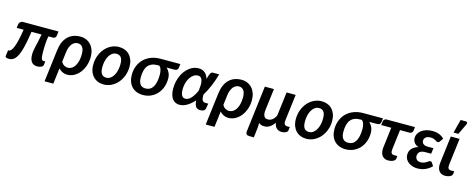

<svg xmlns="http://www.w3.org/2000/svg" viewBox="-40 -1555 6184 2521"><g transform="rotate(15 3052.0 -294.0)"><path d="M588 -511H103.5C96.2 -511 89.5 -509.6 83.5 -506.8C77.5 -503.9 72.2 -500.3 67.8 -496C63.2 -491.7 59.7 -486.9 57 -481.8C54.3 -476.6 52.7 -471.7 52 -467L45.5 -415H139.5C130.8 -357.7 121.8 -309.1 112.2 -269.2C102.8 -229.4 93 -197.1 83 -172.2C73 -147.4 62.8 -129.4 52.5 -118.2C42.2 -107.1 32 -101.5 22 -101.5H12L2 -19C1.3 -15 2.5 -11.5 5.5 -8.5C8.5 -5.5 12.3 -3 17 -1C21.7 1 26.8 2.4 32.5 3.2C38.2 4.1 43.5 4.5 48.5 4.5C63.5 4.5 77.8 2.2 91.2 -2.5C104.8 -7.2 117.4 -15.5 129.2 -27.5C141.1 -39.5 152.3 -55.7 163 -76C173.7 -96.3 183.8 -122 193.5 -153C203.2 -184 212.3 -221.1 221 -264.2C229.7 -307.4 238.2 -357.7 246.5 -415H383.5C377.5 -379.3 371.3 -348.1 365 -321.2C358.7 -294.4 353 -270.1 348 -248.2C343 -226.4 338.9 -206 335.8 -187C332.6 -168 331 -148.5 331 -128.5C331 -86.8 339.5 -54.3 356.5 -31C373.5 -7.7 400 4 436 4C446 4 455.7 3.1 465 1.2C474.3 -0.6 482.6 -3.2 489.8 -6.8C496.9 -10.2 502.8 -14.5 507.5 -19.5C512.2 -24.5 515 -30.3 516 -37L522 -86H500C494 -86 488.5 -87.3 483.5 -90C478.5 -92.7 474.3 -98 471 -106C467.7 -114 465.1 -125.4 463.2 -140.2C461.4 -155.1 460.5 -174.7 460.5 -199C460.5 -227.7 460.9 -253 461.8 -275C462.6 -297 463.8 -316.6 465.2 -333.8C466.8 -350.9 468.5 -366 470.5 -379C472.5 -392 474.5 -404 476.5 -415H538C550.3 -415 560.2 -418.7 567.8 -426C575.2 -433.3 579.7 -442.3 581 -453Z M634.5 -270 580.5 168H699.5L726 -46.5C741 -29.8 758.3 -16.7 778 -7C797.7 2.7 819 7.5 842 7.5C875.7 7.5 907.2 -0.5 936.5 -16.5C965.8 -32.5 991.4 -54.3 1013.2 -82C1035.1 -109.7 1052.2 -142.1 1064.8 -179.2C1077.2 -216.4 1083.5 -256.2 1083.5 -298.5C1083.5 -332.8 1078.5 -363.8 1068.5 -391.2C1058.5 -418.8 1044.7 -442.1 1027 -461.2C1009.3 -480.4 988.5 -495.2 964.5 -505.5C940.5 -515.8 914.3 -521 886 -521C814.7 -521 757.4 -499.5 714.2 -456.5C671.1 -413.5 644.5 -351.3 634.5 -270ZM737.5 -140 754 -274.5C757.3 -300.8 762.8 -323.7 770.5 -343C778.2 -362.3 787.3 -378.3 798 -391C808.7 -403.7 820.6 -413 833.8 -419C846.9 -425 860.5 -428 874.5 -428C900.5 -428 921.4 -418.1 937.2 -398.2C953.1 -378.4 961 -346.7 961 -303C961 -267 957.4 -235.2 950.2 -207.8C943.1 -180.2 933.4 -157.2 921.2 -138.8C909.1 -120.2 894.9 -106.3 878.8 -97C862.6 -87.7 845.5 -83 827.5 -83C811.5 -83 795.3 -87.5 779 -96.5C762.7 -105.5 748.8 -120 737.5 -140Z M1350 -87.5C1321 -87.5 1299.5 -97.2 1285.5 -116.8C1271.5 -136.2 1264.5 -166.8 1264.5 -208.5C1264.5 -237.8 1267.7 -265.7 1274 -292C1280.3 -318.3 1289.3 -341.4 1301 -361.2C1312.7 -381.1 1326.9 -396.8 1343.8 -408.5C1360.6 -420.2 1379.3 -426 1400 -426C1428.7 -426 1450 -416.2 1464 -396.8C1478 -377.2 1485 -346.7 1485 -305C1485 -276 1481.8 -248.3 1475.5 -222C1469.2 -195.7 1460.2 -172.6 1448.5 -152.8C1436.8 -132.9 1422.7 -117.1 1406 -105.2C1389.3 -93.4 1370.7 -87.5 1350 -87.5ZM1338.5 7.5C1375.5 7.5 1410.3 -0.6 1443 -16.8C1475.7 -32.9 1504.2 -55.1 1528.8 -83.2C1553.2 -111.4 1572.7 -144.6 1587 -182.8C1601.3 -220.9 1608.5 -262 1608.5 -306C1608.5 -340.3 1603.5 -370.8 1593.5 -397.5C1583.5 -424.2 1569.8 -446.7 1552.2 -465C1534.8 -483.3 1513.9 -497.2 1489.8 -506.8C1465.6 -516.2 1439.3 -521 1411 -521C1374 -521 1339.2 -513 1306.5 -497C1273.8 -481 1245.2 -459 1220.8 -431C1196.2 -403 1176.8 -369.8 1162.5 -331.5C1148.2 -293.2 1141 -251.8 1141 -207.5C1141 -173.2 1146 -142.7 1156 -116C1166 -89.3 1179.8 -66.8 1197.5 -48.5C1215.2 -30.2 1236 -16.2 1260 -6.8C1284 2.8 1310.2 7.5 1338.5 7.5Z M2081.5 -421H2187.5C2203.8 -421 2215.8 -424.8 2223.5 -432.2C2231.2 -439.8 2235.8 -449 2237.5 -460L2244 -512H1974.5C1928.5 -512 1886.5 -504.8 1848.5 -490.2C1810.5 -475.8 1777.9 -455.3 1750.8 -429C1723.6 -402.7 1702.4 -371 1687.2 -334C1672.1 -297 1664.5 -256 1664.5 -211C1664.5 -177.3 1669.3 -147.1 1679 -120.2C1688.7 -93.4 1702.5 -70.5 1720.5 -51.5C1738.5 -32.5 1760.3 -17.9 1786 -7.8C1811.7 2.4 1840.3 7.5 1872 7.5C1911 7.5 1946.8 0.2 1979.5 -14.5C2012.2 -29.2 2040.4 -49.5 2064.2 -75.5C2088.1 -101.5 2106.6 -132.3 2119.8 -168C2132.9 -203.7 2139.5 -242.3 2139.5 -284C2139.5 -313.3 2134.2 -339.5 2123.5 -362.5C2112.8 -385.5 2098.8 -405 2081.5 -421ZM2020 -308C2020 -236.3 2008.6 -181.1 1985.8 -142.2C1962.9 -103.4 1928.5 -84 1882.5 -84C1850.5 -84 1826.6 -94.7 1810.8 -116C1794.9 -137.3 1787 -168.2 1787 -208.5C1787 -242.8 1790.2 -273.2 1796.8 -299.5C1803.2 -325.8 1813.5 -348 1827.5 -366C1841.5 -384 1859.4 -397.7 1881.2 -407C1903.1 -416.3 1929.3 -421 1960 -421H1980C1987 -417 1993 -411.1 1998 -403.2C2003 -395.4 2007.1 -386.5 2010.2 -376.5C2013.4 -366.5 2015.8 -355.6 2017.5 -343.8C2019.2 -331.9 2020 -320 2020 -308Z M2720.5 -36.5 2732.5 -105H2694C2682.3 -105 2672.9 -107.4 2665.8 -112.2C2658.6 -117.1 2653.1 -123.9 2649.2 -132.8C2645.4 -141.6 2642.9 -152 2641.8 -164C2640.6 -176 2640.2 -189.2 2640.5 -203.5C2666.8 -246.2 2691.1 -293.4 2713.2 -345.2C2735.4 -397.1 2755 -453.2 2772 -513.5H2687C2680.7 -513.5 2675.1 -512.3 2670.2 -510C2665.4 -507.7 2660.7 -502.9 2656 -495.8C2651.3 -488.6 2646.7 -478.3 2642 -465C2637.3 -451.7 2632 -434.2 2626 -412.5C2621.3 -428.2 2615.3 -442.6 2608 -455.8C2600.7 -468.9 2591.5 -480.3 2580.5 -490C2569.5 -499.7 2556.8 -507.2 2542.2 -512.8C2527.8 -518.2 2511 -521 2492 -521C2468.7 -521 2446.2 -516.8 2424.5 -508.5C2402.8 -500.2 2382.5 -488.5 2363.5 -473.5C2344.5 -458.5 2327.2 -440.6 2311.5 -419.8C2295.8 -398.9 2282.4 -375.8 2271.2 -350.5C2260.1 -325.2 2251.4 -298.1 2245.2 -269.2C2239.1 -240.4 2236 -210.7 2236 -180C2236 -148 2239.2 -120.2 2245.8 -96.8C2252.2 -73.2 2261.4 -53.8 2273.2 -38.2C2285.1 -22.8 2299.2 -11.2 2315.8 -3.8C2332.2 3.8 2350.3 7.5 2370 7.5C2402.7 7.5 2435.8 -2.2 2469.2 -21.5C2502.8 -40.8 2535.7 -68.7 2568 -105C2571 -66.3 2578.8 -38.3 2591.2 -21C2603.8 -3.7 2623.8 5 2651.5 5C2664.5 5 2675.2 3.8 2683.5 1.2C2691.8 -1.2 2698.6 -4.5 2703.8 -8.5C2708.9 -12.5 2712.8 -17 2715.2 -22C2717.8 -27 2719.5 -31.8 2720.5 -36.5ZM2424.5 -89.5C2380.5 -89.5 2358.5 -126.2 2358.5 -199.5C2358.5 -231.2 2362.5 -260.8 2370.5 -288.2C2378.5 -315.8 2389.2 -339.8 2402.8 -360.2C2416.2 -380.8 2432 -396.9 2450 -408.8C2468 -420.6 2486.8 -426.5 2506.5 -426.5C2525.2 -426.5 2539.4 -421.2 2549.2 -410.8C2559.1 -400.2 2565.9 -386.2 2569.8 -368.5C2573.6 -350.8 2574.9 -330.6 2573.8 -307.8C2572.6 -284.9 2570.5 -261.3 2567.5 -237C2546.5 -190 2524 -153.7 2500 -128C2476 -102.3 2450.8 -89.5 2424.5 -89.5Z M2825.5 -270 2771.5 168H2890.5L2917 -46.5C2932 -29.8 2949.3 -16.7 2969 -7C2988.7 2.7 3010 7.5 3033 7.5C3066.7 7.5 3098.2 -0.5 3127.5 -16.5C3156.8 -32.5 3182.4 -54.3 3204.2 -82C3226.1 -109.7 3243.2 -142.1 3255.8 -179.2C3268.2 -216.4 3274.5 -256.2 3274.5 -298.5C3274.5 -332.8 3269.5 -363.8 3259.5 -391.2C3249.5 -418.8 3235.7 -442.1 3218 -461.2C3200.3 -480.4 3179.5 -495.2 3155.5 -505.5C3131.5 -515.8 3105.3 -521 3077 -521C3005.7 -521 2948.4 -499.5 2905.2 -456.5C2862.1 -413.5 2835.5 -351.3 2825.5 -270ZM2928.5 -140 2945 -274.5C2948.3 -300.8 2953.8 -323.7 2961.5 -343C2969.2 -362.3 2978.3 -378.3 2989 -391C2999.7 -403.7 3011.6 -413 3024.8 -419C3037.9 -425 3051.5 -428 3065.5 -428C3091.5 -428 3112.4 -418.1 3128.2 -398.2C3144.1 -378.4 3152 -346.7 3152 -303C3152 -267 3148.4 -235.2 3141.2 -207.8C3134.1 -180.2 3124.4 -157.2 3112.2 -138.8C3100.1 -120.2 3085.9 -106.3 3069.8 -97C3053.6 -87.7 3036.5 -83 3018.5 -83C3002.5 -83 2986.3 -87.5 2970 -96.5C2953.7 -105.5 2939.8 -120 2928.5 -140Z M3516 -513H3392.5L3315.5 116C3313.5 132.7 3316.7 145.4 3325 154.2C3333.3 163.1 3346.2 167.5 3363.5 167.5H3425L3439.5 47.5C3441.2 35.2 3442.3 21.9 3443 7.8C3443.7 -6.4 3443.3 -20.3 3442 -34C3461.3 -16.3 3487.5 -7.5 3520.5 -7.5C3546.5 -7.5 3570.6 -14.8 3592.8 -29.5C3614.9 -44.2 3635.8 -65 3655.5 -92C3657.8 -75.3 3662.1 -60.9 3668.2 -48.8C3674.4 -36.6 3682 -26.5 3691 -18.5C3700 -10.5 3710.3 -4.6 3722 -0.8C3733.7 3.1 3746 5 3759 5C3770.7 5 3781.3 3.8 3791 1.5C3800.7 -0.8 3809 -3.9 3816 -7.8C3823 -11.6 3828.6 -16 3832.8 -21C3836.9 -26 3839.3 -31.2 3840 -36.5L3846 -85.5H3810.5C3794.5 -85.5 3782.6 -90.8 3774.8 -101.5C3766.9 -112.2 3764.3 -128.8 3767 -151.5L3811.5 -513H3688L3647.5 -186.5C3634.8 -161.5 3619.7 -142.1 3602 -128.2C3584.3 -114.4 3563.8 -107.5 3540.5 -107.5C3515.8 -107.5 3498.5 -116.8 3488.5 -135.5C3478.5 -154.2 3475.3 -179 3479 -210H3478.5Z M4104.5 -87.5C4075.5 -87.5 4054 -97.2 4040 -116.8C4026 -136.2 4019 -166.8 4019 -208.5C4019 -237.8 4022.2 -265.7 4028.5 -292C4034.8 -318.3 4043.8 -341.4 4055.5 -361.2C4067.2 -381.1 4081.4 -396.8 4098.2 -408.5C4115.1 -420.2 4133.8 -426 4154.5 -426C4183.2 -426 4204.5 -416.2 4218.5 -396.8C4232.5 -377.2 4239.5 -346.7 4239.5 -305C4239.5 -276 4236.3 -248.3 4230 -222C4223.7 -195.7 4214.7 -172.6 4203 -152.8C4191.3 -132.9 4177.2 -117.1 4160.5 -105.2C4143.8 -93.4 4125.2 -87.5 4104.5 -87.5ZM4093 7.5C4130 7.5 4164.8 -0.6 4197.5 -16.8C4230.2 -32.9 4258.8 -55.1 4283.2 -83.2C4307.8 -111.4 4327.2 -144.6 4341.5 -182.8C4355.8 -220.9 4363 -262 4363 -306C4363 -340.3 4358 -370.8 4348 -397.5C4338 -424.2 4324.2 -446.7 4306.8 -465C4289.2 -483.3 4268.4 -497.2 4244.2 -506.8C4220.1 -516.2 4193.8 -521 4165.5 -521C4128.5 -521 4093.7 -513 4061 -497C4028.3 -481 3999.7 -459 3975.2 -431C3950.8 -403 3931.3 -369.8 3917 -331.5C3902.7 -293.2 3895.5 -251.8 3895.5 -207.5C3895.5 -173.2 3900.5 -142.7 3910.5 -116C3920.5 -89.3 3934.3 -66.8 3952 -48.5C3969.7 -30.2 3990.5 -16.2 4014.5 -6.8C4038.5 2.8 4064.7 7.5 4093 7.5Z M4836 -421H4942C4958.3 -421 4970.3 -424.8 4978 -432.2C4985.7 -439.8 4990.3 -449 4992 -460L4998.5 -512H4729C4683 -512 4641 -504.8 4603 -490.2C4565 -475.8 4532.4 -455.3 4505.2 -429C4478.1 -402.7 4456.9 -371 4441.8 -334C4426.6 -297 4419 -256 4419 -211C4419 -177.3 4423.8 -147.1 4433.5 -120.2C4443.2 -93.4 4457 -70.5 4475 -51.5C4493 -32.5 4514.8 -17.9 4540.5 -7.8C4566.2 2.4 4594.8 7.5 4626.5 7.5C4665.5 7.5 4701.3 0.2 4734 -14.5C4766.7 -29.2 4794.9 -49.5 4818.8 -75.5C4842.6 -101.5 4861.1 -132.3 4874.2 -168C4887.4 -203.7 4894 -242.3 4894 -284C4894 -313.3 4888.7 -339.5 4878 -362.5C4867.3 -385.5 4853.3 -405 4836 -421ZM4774.5 -308C4774.5 -236.3 4763.1 -181.1 4740.2 -142.2C4717.4 -103.4 4683 -84 4637 -84C4605 -84 4581.1 -94.7 4565.2 -116C4549.4 -137.3 4541.5 -168.2 4541.5 -208.5C4541.5 -242.8 4544.8 -273.2 4551.2 -299.5C4557.8 -325.8 4568 -348 4582 -366C4596 -384 4613.9 -397.7 4635.8 -407C4657.6 -416.3 4683.8 -421 4714.5 -421H4734.5C4741.5 -417 4747.5 -411.1 4752.5 -403.2C4757.5 -395.4 4761.6 -386.5 4764.8 -376.5C4767.9 -366.5 4770.3 -355.6 4772 -343.8C4773.7 -331.9 4774.5 -320 4774.5 -308Z M5005 -472 4998.5 -421H5135.5L5102 -144.5C5099.3 -122.8 5099.5 -102.9 5102.5 -84.8C5105.5 -66.6 5111.4 -50.9 5120.2 -37.8C5129.1 -24.6 5140.7 -14.2 5155 -6.8C5169.3 0.8 5186.7 4.5 5207 4.5C5218 4.5 5229.1 3.4 5240.2 1.2C5251.4 -0.9 5261.6 -4.2 5270.8 -8.5C5279.9 -12.8 5287.6 -18.2 5293.8 -24.5C5299.9 -30.8 5303.5 -38.2 5304.5 -46.5L5309 -83H5265.5C5246.8 -83 5234.2 -88.8 5227.5 -100.2C5220.8 -111.8 5218.8 -128.8 5221.5 -151.5L5254.5 -421H5382.5C5395.5 -421 5406 -424.6 5414 -431.8C5422 -438.9 5426.8 -449.3 5428.5 -463L5434 -510H5049.5C5036.2 -510 5025.8 -506.2 5018.2 -498.5C5010.8 -490.8 5006.3 -482 5005 -472Z M5799.5 -414 5831 -457.5C5815 -476.2 5793.3 -491.3 5766 -503C5738.7 -514.7 5706.8 -520.5 5670.5 -520.5C5638.5 -520.5 5609.8 -516.3 5584.5 -508C5559.2 -499.7 5537.8 -488.7 5520.2 -475C5502.8 -461.3 5489.3 -445.7 5480 -428C5470.7 -410.3 5466 -392 5466 -373C5466 -363 5467.3 -352.8 5470 -342.5C5472.7 -332.2 5477.1 -322.4 5483.2 -313.2C5489.4 -304.1 5497.6 -295.6 5507.8 -287.8C5517.9 -279.9 5530.5 -273.3 5545.5 -268C5506.8 -257 5477.8 -239.8 5458.2 -216.5C5438.8 -193.2 5429 -166 5429 -135C5429 -113 5433.8 -93.3 5443.2 -76C5452.7 -58.7 5465.6 -43.8 5481.8 -31.5C5497.9 -19.2 5516.8 -9.8 5538.2 -3.2C5559.8 3.2 5582.5 6.5 5606.5 6.5C5620.2 6.5 5634.9 5.2 5650.8 2.5C5666.6 -0.2 5682.8 -4.7 5699.5 -11C5716.2 -17.3 5732.8 -25.8 5749.2 -36.2C5765.8 -46.8 5781.5 -59.8 5796.5 -75.5L5767.5 -119.5C5763.2 -126.5 5756.3 -130 5747 -130C5739.7 -130 5732.5 -127.6 5725.5 -122.8C5718.5 -117.9 5710.5 -112.5 5701.5 -106.5C5692.5 -100.5 5681.9 -95.1 5669.8 -90.2C5657.6 -85.4 5642.5 -83 5624.5 -83C5600.5 -83 5582.3 -89.2 5570 -101.8C5557.7 -114.2 5551.5 -130 5551.5 -149C5551.5 -173.3 5559.4 -192.5 5575.2 -206.5C5591.1 -220.5 5617.2 -227.5 5653.5 -227.5H5730L5739.5 -305H5663.5C5636.5 -305 5616.1 -310.7 5602.2 -322C5588.4 -333.3 5581.5 -347.5 5581.5 -364.5C5581.5 -383.8 5589 -399.8 5604 -412.5C5619 -425.2 5640.7 -431.5 5669 -431.5C5685 -431.5 5698.2 -429.7 5708.8 -426C5719.2 -422.3 5728.2 -418.4 5735.8 -414.2C5743.2 -410.1 5749.6 -406.2 5754.8 -402.5C5759.9 -398.8 5765 -397 5770 -397C5775.7 -397 5780.7 -398 5785 -400C5789.3 -402 5794.2 -406.7 5799.5 -414Z M5871.5 0ZM5920.5 -512.5 5875.5 -143.5C5872.8 -121.8 5873 -101.9 5876 -83.8C5879 -65.6 5884.9 -49.8 5893.8 -36.5C5902.6 -23.2 5914.2 -12.8 5928.5 -5.5C5942.8 1.8 5960.2 5.5 5980.5 5.5C5991.5 5.5 6002.6 4.4 6013.8 2.2C6024.9 0.1 6035.1 -3.2 6044.2 -7.5C6053.4 -11.8 6061.1 -17.2 6067.2 -23.5C6073.4 -29.8 6077 -37.2 6078 -45.5L6082.5 -82H6039C6020.3 -82 6007.7 -87.8 6001 -99.2C5994.3 -110.8 5992.3 -127.7 5995 -150L6040 -512.5ZM5941.5 -572H6007.5L6076 -716C6081.3 -728 6082.5 -737.6 6079.5 -744.8C6076.5 -751.9 6069.7 -755.5 6059 -755.5H5989Z"/></g></svg>

Font: Lato
Style: Bold Italic
Weight: 700
Italic angle: -7°
Designer: Lukasz Dziedzic
Foundry: tyPoland Lukasz Dziedzic
Version: Version 2.007; 2014-02-27